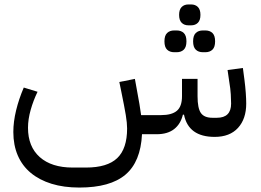

<svg xmlns="http://www.w3.org/2000/svg" viewBox="-20 -604 1173 864"><path d="M946 12Q828 12 808 -88H803Q793 -46 763.5 -23Q734 0 685 0H619Q613 124 544.5 182Q476 240 337 240Q267 240 212 223Q157 206 118.5 174Q80 142 60 95.5Q40 49 40 -10Q40 -56 52.5 -107.5Q65 -159 87 -210L149 -191Q130 -152 118 -109.5Q106 -67 106 -29Q106 56 159 103Q212 150 307 150H367Q463 150 507.5 107.5Q552 65 552 -26Q552 -50 546 -86.5Q540 -123 526 -191L517 -235L587 -249L595 -205Q603 -164 607.5 -135.5Q612 -107 615 -86H705Q753 -86 776 -105.5Q799 -125 799 -171V-249H869V-171Q869 -117 884 -95.5Q899 -74 936 -74H956Q1020 -74 1020 -138Q1020 -154 1018.5 -179.5Q1017 -205 1012 -234L1004 -289L1073 -298L1080 -245Q1084 -214 1086 -186Q1088 -158 1088 -138Q1088 -69 1051 -28.5Q1014 12 946 12ZM893 -369Q873 -369 861 -380.5Q849 -392 849 -418Q849 -444 861 -455.5Q873 -467 893 -467H904Q924 -467 936 -455.5Q948 -444 948 -418Q948 -392 936 -380.5Q924 -369 904 -369ZM764 -369Q744 -369 732 -380.5Q720 -392 720 -418Q720 -444 732 -455.5Q744 -467 764 -467H775Q795 -467 807 -455.5Q819 -444 819 -418Q819 -392 807 -380.5Q795 -369 775 -369ZM828 -490Q809 -490 797.5 -501.5Q786 -513 786 -537Q786 -561 797.5 -572.5Q809 -584 828 -584H840Q859 -584 870.5 -572.5Q882 -561 882 -537Q882 -513 870.5 -501.5Q859 -490 840 -490Z"/></svg>

Font: IBM Plex Sans Arabic
Style: Regular
Weight: 400
Designer: Mike Abbink, Paul van der Laan, Pieter van Rosmalen, Wael Morcos, Khajak Apelian
Foundry: Bold Monday
Version: Version 1.005